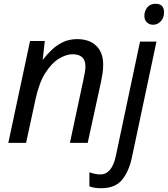

<svg xmlns="http://www.w3.org/2000/svg" viewBox="-20 -756 888 1016"><path d="M24 0 139 -539H217L206 -440H207Q226 -465 251.5 -490Q277 -515 311 -532Q345 -549 388 -549Q453 -549 489.5 -513.5Q526 -478 526 -414Q526 -391 522.5 -367Q519 -343 515 -325L444 0H350L422 -337Q427 -360 429.5 -375.5Q432 -391 432 -405Q432 -469 364 -469Q331 -469 292.5 -446Q254 -423 220.5 -371Q187 -319 168 -231L118 0ZM791 -625Q771 -625 757.5 -637.5Q744 -650 744 -672Q744 -698 759.5 -717Q775 -736 803 -736Q848 -736 848 -691Q848 -660 830 -642.5Q812 -625 791 -625ZM515 240Q478 240 453 230V156Q465 160 480 163.5Q495 167 511 167Q572 167 593 69L721 -536H808L678 77Q662 152 625.5 196Q589 240 515 240Z"/></svg>

Font: Noto Sans IKEA
Style: Italic
Weight: 400
Italic angle: -12°
Designer: Monotype Design Team
Foundry: Monotype Imaging Inc.
Version: Version 2.001